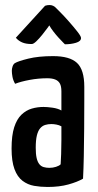

<svg xmlns="http://www.w3.org/2000/svg" viewBox="-20 -733 389 763"><path d="M169 10Q141 10 115.5 5.5Q90 1 69.5 -14.5Q49 -30 37.5 -61Q26 -92 26 -143Q26 -195 36.5 -227.5Q47 -260 65.5 -277.5Q84 -295 106.5 -301.5Q129 -308 153 -308Q168 -308 189 -305Q210 -302 224 -294Q224 -294 224 -307Q224 -320 224 -338Q224 -356 224 -370Q224 -390 218 -401Q212 -412 199.5 -417Q187 -422 168 -422Q133 -422 98 -415.5Q63 -409 40 -400Q32 -414 29.5 -428Q27 -442 27 -452Q27 -460 30 -469Q33 -478 39 -482Q52 -490 92.5 -500Q133 -510 191 -510Q257 -510 286 -483Q315 -456 315 -388V-337Q315 -280 314.5 -221.5Q314 -163 313 -112Q312 -61 310 -23Q288 -10 252 0Q216 10 169 10ZM176 -66Q190 -66 202.5 -70Q215 -74 221 -80Q222 -95 223 -121Q224 -147 224 -176.5Q224 -206 224 -231Q215 -236 204 -238Q193 -240 184 -240Q171 -240 159.5 -236.5Q148 -233 139.5 -223Q131 -213 126.5 -194.5Q122 -176 122 -146Q122 -121 125.5 -105.5Q129 -90 136 -81Q143 -72 153.5 -69Q164 -66 176 -66ZM238 -557Q238 -557 230.5 -564.5Q223 -572 212.5 -583.5Q202 -595 192 -608Q182 -621 176 -632Q176 -632 168 -621Q160 -610 148 -595Q136 -580 124.5 -569Q113 -558 106 -558Q83 -558 68 -564.5Q53 -571 43 -583L159 -710Q167 -713 177 -713Q184 -713 191 -710Q198 -707 204 -700Q204 -700 219 -685Q234 -670 253 -648.5Q272 -627 287 -608Q302 -589 302 -582Q302 -569 282 -563Q262 -557 238 -557Z"/></svg>

Font: Yanone Kaffeesatz ExtraLight Medium
Style: Regular
Weight: 500
Version: Version 2.003